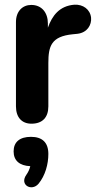

<svg xmlns="http://www.w3.org/2000/svg" viewBox="-20 -519 422 818"><path d="M114 8C161 8 186 -19 186 -66V-250C186 -322 198 -364 290 -373L310 -375C352 -380 371 -413 368 -444C364 -479 334 -501 297 -499C233 -494 202 -452 184 -401V-419C184 -465 158 -498 113 -498C77 -498 48 -472 48 -425V-66C48 -19 73 8 114 8ZM144 264C173 229 186 180 186 137C186 88 160 64 112 64C64 64 38 86 38 126C38 165 63 187 109 189C106 202 100 215 92 226C62 269 115 298 144 264Z"/></svg>

Font: SN Pro
Style: Bold
Weight: 700
Designer: Tobias Whetton
Foundry: Supernotes
Version: Version 1.003;Glyphs 3.3 (3324)